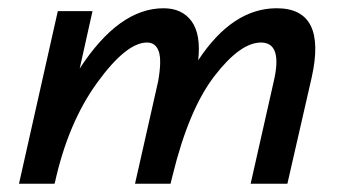

<svg xmlns="http://www.w3.org/2000/svg" viewBox="-20 -445 834 465"><path d="M650 -425Q772 -425 735 -258L676 0H587L643 -248Q665 -342 612 -342Q562 -342 499.5 -261Q437 -180 398 -20L393 0H307L363 -248Q372 -299 364.5 -320.5Q357 -342 336 -342Q286 -342 215.5 -245Q145 -148 113 -3L112 0H26L120 -418H204L173 -279Q268 -425 376 -425Q421 -425 444 -393.5Q467 -362 460 -299Q543 -425 650 -425Z"/></svg>

Font: EauTestInfant Semibold
Style: Italic
Weight: 600
Italic angle: -12°
Designer: Christian Thalmann (Catharsis Fonts)
Version: Version 0.001;PS 000.001;hotconv 1.0.88;makeotf.lib2.5.64775